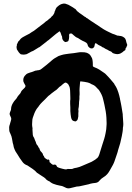

<svg xmlns="http://www.w3.org/2000/svg" viewBox="-20 -1009 730 1059"><path d="M366 29Q352 32 340 25Q333 21 326 18.5Q319 16 311 15Q301 13 291.5 10.5Q282 8 272 4Q268 2 264.5 0Q261 -2 257 -5Q254 -9 249 -10Q242 -13 234 -20Q232 -22 231 -24Q227 -28 222.5 -31Q218 -34 213 -37Q200 -45 184 -56Q181 -58 179 -61Q175 -66 169.5 -70Q164 -74 159 -78L132 -96Q131 -97 129 -97.5Q127 -98 125 -99Q112 -105 104 -116Q96 -126 89 -137Q82 -148 76 -158Q74 -160 72 -164Q68 -169 65 -175Q62 -181 60 -186Q58 -191 56 -197L53 -212Q50 -220 49 -228.5Q48 -237 46 -245Q45 -251 43 -257.5Q41 -264 38 -270Q36 -273 35 -276.5Q34 -280 32 -284Q31 -286 31 -291Q30 -299 30.5 -307Q31 -315 34 -322L37 -333Q39 -338 40 -343Q41 -348 42 -352Q42 -359 40 -362Q39 -364 38 -366.5Q37 -369 36 -371Q31 -381 35 -389L38 -397Q41 -402 41 -407Q41 -423 51 -440Q58 -452 65 -459Q71 -465 74 -471Q78 -479 85 -486Q94 -495 96 -502Q98 -507 101 -510L117 -526Q124 -535 117 -543Q114 -547 112.5 -551.5Q111 -556 109 -560Q106 -577 116 -590Q120 -595 124.5 -599Q129 -603 135 -605Q138 -606 140.5 -607Q143 -608 146 -609Q151 -610 156.5 -612Q162 -614 167 -616Q171 -618 174 -619Q177 -620 181 -620Q185 -621 188 -621.5Q191 -622 194 -622Q202 -623 210 -630Q224 -641 238.5 -652.5Q253 -664 266 -676Q274 -683 283.5 -689Q293 -695 303 -700Q310 -703 318 -705Q323 -707 329 -708Q335 -709 340 -710L361 -713Q375 -714 387.5 -716Q400 -718 413 -720Q415 -720 417 -720.5Q419 -721 420 -721H433Q440 -721 446 -720.5Q452 -720 458 -718Q466 -715 472 -710.5Q478 -706 482 -698Q489 -688 490 -679Q491 -673 491.5 -667Q492 -661 492 -655V-646Q492 -643 495 -641L501 -638Q515 -633 528 -625Q541 -617 553 -608Q561 -603 565 -598Q572 -591 578 -584.5Q584 -578 590 -571Q594 -566 598 -561.5Q602 -557 606 -552Q609 -549 610 -547Q612 -541 617 -535Q623 -525 627 -515Q630 -507 633 -498.5Q636 -490 638 -481Q638 -478 640 -472Q641 -469 641.5 -466.5Q642 -464 642 -462Q643 -456 644.5 -450Q646 -444 647 -438Q648 -433 649 -427.5Q650 -422 651 -416Q652 -407 654 -397.5Q656 -388 657 -379V-374Q657 -363 658.5 -351.5Q660 -340 660 -329Q660 -325 660 -320Q660 -315 659 -310Q658 -308 658 -305Q658 -293 656 -281.5Q654 -270 652 -259Q645 -220 631 -180Q630 -176 629 -171.5Q628 -167 626 -162L611 -118Q610 -114 607.5 -109.5Q605 -105 603 -100L585 -68Q579 -57 570.5 -47.5Q562 -38 550 -31Q538 -24 528 -12Q521 -2 506 0Q499 1 492.5 1.5Q486 2 480 4L470 7Q469 7 468.5 7.5Q468 8 466 8Q455 10 443.5 13Q432 16 421 18Q419 19 415 19Q409 19 403 20Q397 21 391 23ZM339 -75Q345 -74 350 -76Q354 -78 358 -77H366Q371 -77 375 -77Q379 -77 383 -79Q386 -81 394.5 -82.5Q403 -84 403 -84Q411 -86 419 -88.5Q427 -91 435 -95L477 -113Q485 -116 492 -120.5Q499 -125 506 -129Q511 -134 515 -136Q521 -141 524 -148Q526 -153 528 -158Q530 -163 531 -168Q535 -179 538 -190.5Q541 -202 545 -213Q550 -228 554.5 -242.5Q559 -257 562 -273Q563 -278 564 -284Q565 -290 566 -296Q567 -303 567 -310Q567 -317 568 -324V-331Q568 -338 567.5 -345Q567 -352 567 -359Q566 -377 563 -395Q560 -413 556 -431Q554 -439 552.5 -446.5Q551 -454 549 -461Q546 -475 540 -487.5Q534 -500 526 -512Q525 -515 523 -515Q516 -523 508 -531Q500 -539 489 -543Q485 -544 481 -547Q477 -549 473 -551Q469 -553 464 -554Q447 -558 427 -560Q426 -561 424 -560Q422 -559 422 -557Q422 -555 421.5 -552.5Q421 -550 421 -548Q420 -536 419 -523.5Q418 -511 419 -498Q419 -493 419 -487.5Q419 -482 418 -477V-463Q417 -459 417 -454.5Q417 -450 416 -446V-440Q415 -433 415 -426.5Q415 -420 413 -412Q412 -410 412 -406Q414 -396 412 -385V-367Q411 -360 409 -352.5Q407 -345 399 -340Q397 -339 392 -340Q387 -341 385 -342Q378 -345 376 -350Q375 -353 373.5 -356Q372 -359 372 -362Q371 -370 369.5 -378.5Q368 -387 368 -396Q368 -406 368 -416Q368 -426 367 -436V-452Q368 -456 368 -460.5Q368 -465 368 -469Q368 -477 367.5 -485Q367 -493 367 -501Q367 -507 366.5 -512.5Q366 -518 365 -524Q364 -528 363 -531Q362 -534 360 -537Q357 -546 348 -551Q342 -556 335 -551Q331 -548 327.5 -545.5Q324 -543 320 -539L316 -535Q310 -532 305.5 -527.5Q301 -523 296 -518Q293 -515 290 -512.5Q287 -510 283 -508Q277 -504 275 -502Q270 -498 265 -494.5Q260 -491 255 -486Q253 -484 251 -483Q249 -482 247 -480Q245 -478 243 -476Q236 -469 228.5 -461Q221 -453 213 -446Q208 -441 203 -435.5Q198 -430 194 -424Q193 -421 189 -417L182 -408Q175 -397 170 -385Q165 -373 161 -360Q158 -351 158 -342Q157 -333 157 -323.5Q157 -314 159 -304Q159 -302 159.5 -299.5Q160 -297 159 -295Q159 -287 160 -279.5Q161 -272 161 -264Q162 -262 162.5 -259.5Q163 -257 164 -255Q166 -252 168 -249Q170 -246 170 -242Q170 -241 172 -239Q174 -235 174 -233Q178 -226 179 -220Q181 -213 185 -209L190 -203Q190 -200 192 -197.5Q194 -195 195 -193Q199 -189 199 -185Q201 -178 205 -174Q207 -172 209 -170Q211 -168 212 -166Q217 -161 217 -156Q217 -153 218 -152Q221 -151 222 -148Q223 -145 224 -143Q224 -142 224.5 -142Q225 -142 225 -141Q225 -139 234 -133Q243 -127 244 -128L246 -130Q246 -130 246.5 -130Q247 -130 247 -129H248Q255 -124 253 -117Q251 -117 254 -114L257 -112L258 -111Q262 -106 270 -101Q272 -100 275 -100L279 -101Q288 -103 293 -93Q293 -91 296 -88Q303 -84 310.5 -82Q318 -80 325 -78Q329 -77 332 -76.5Q335 -76 339 -75ZM615 -712Q609 -714 608 -714Q601 -715 596 -722Q592 -726 589 -726L582 -729Q580 -731 577 -732Q574 -733 572 -735Q569 -737 563 -739Q559 -741 555 -744Q551 -747 547 -748Q546 -748 545.5 -748.5Q545 -749 544 -749Q539 -754 533.5 -756Q528 -758 523 -761Q519 -763 516 -766Q514 -768 512 -769Q510 -770 508 -770Q504 -772 504 -768Q503 -766 503 -764Q503 -762 502 -760Q501 -758 501 -755Q500 -748 492 -743Q482 -740 475 -745Q465 -752 464 -760L461 -768Q457 -774 448 -778Q445 -780 442 -781Q439 -782 437 -783Q430 -787 423.5 -790.5Q417 -794 412 -798Q411 -799 409 -800Q407 -801 405 -801Q398 -804 387 -814Q384 -816 378 -822Q375 -825 371 -824H368Q363 -824 362 -820Q362 -819 361.5 -817.5Q361 -816 361 -815Q362 -811 361.5 -808Q361 -805 361 -801Q361 -795 358 -786Q357 -781 350 -779Q348 -779 345.5 -778Q343 -777 341 -777Q338 -777 335 -780Q326 -786 323 -798V-801Q323 -809 319 -814Q318 -817 316 -823Q315 -829 310 -835Q310 -836 307 -836Q303 -832 301 -831Q295 -827 290 -823Q285 -819 279 -814Q273 -809 266.5 -803.5Q260 -798 254 -793Q250 -789 248 -788Q244 -786 240 -782.5Q236 -779 233 -776Q231 -775 229.5 -774Q228 -773 226 -771L199 -750Q198 -749 196.5 -748.5Q195 -748 193 -747L172 -734Q168 -731 163 -728.5Q158 -726 152 -724Q148 -721 142.5 -718.5Q137 -716 132 -713Q128 -710 123.5 -709.5Q119 -709 114 -708Q110 -708 106 -708Q102 -708 98 -709Q95 -709 93 -711Q90 -713 88 -715.5Q86 -718 84 -720Q80 -725 78 -729Q76 -733 73 -737Q72 -740 72 -743.5Q72 -747 71 -750L73 -758Q72 -763 75 -768Q77 -770 78 -773Q78 -777 80.5 -779.5Q83 -782 86 -785Q90 -791 94 -795Q97 -798 100 -800Q103 -802 106 -804Q114 -809 122.5 -813Q131 -817 138 -821Q142 -823 142 -823Q149 -828 154.5 -831.5Q160 -835 167 -839L171 -842Q176 -846 182 -850.5Q188 -855 193 -859Q203 -867 210 -872Q215 -875 219.5 -879Q224 -883 229 -887Q229 -887 232 -890Q236 -892 239 -894.5Q242 -897 245 -899Q249 -904 257 -909Q260 -911 264 -917Q273 -923 278 -934Q281 -939 281 -944Q283 -948 284.5 -951.5Q286 -955 287 -959Q290 -966 295 -971Q296 -971 298 -973Q311 -986 329 -989Q333 -989 337 -989Q341 -989 345 -987Q357 -984 369 -976Q372 -974 375 -972.5Q378 -971 381 -969Q383 -968 385.5 -966Q388 -964 391 -962Q393 -961 395 -960Q397 -959 398 -957Q404 -947 414 -941Q416 -939 416 -939Q424 -933 432 -928Q440 -923 447 -917Q452 -916 457 -910Q460 -909 462.5 -907.5Q465 -906 467 -904Q475 -898 483.5 -892.5Q492 -887 500 -882L504 -879Q511 -875 519 -869.5Q527 -864 534 -859Q536 -858 538 -856.5Q540 -855 542 -854Q545 -852 548.5 -849.5Q552 -847 556 -845Q561 -842 567 -839Q573 -836 579 -833Q584 -830 589.5 -828Q595 -826 600 -823Q606 -821 612 -819Q618 -817 624 -814Q627 -812 636 -812Q637 -812 638 -811.5Q639 -811 640 -811Q654 -811 667 -800Q672 -796 674.5 -786.5Q677 -777 677 -776Q678 -773 679 -770Q680 -767 681 -764Q683 -761 681 -758Q680 -756 679 -754Q678 -752 678 -750Q678 -749 677.5 -748.5Q677 -748 677 -748Q674 -745 673 -743L672 -736Q672 -732 667 -730Q663 -728 661 -726Q660 -724 658 -723Q656 -722 654 -720L644 -714Q630 -708 615 -712Z"/></svg>

Font: Lacquer
Style: Regular
Weight: 400
Designer: Eli Block, Niki Polyocan
Version: Version 1.100